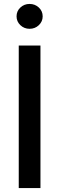

<svg xmlns="http://www.w3.org/2000/svg" viewBox="-20 -960 302 980"><path d="M186.5 -727.5V0H75.7V-727.5ZM130.9 -813Q103.5 -813 84 -831.5Q64.5 -850.1 64.5 -876.5Q64.5 -903.3 84 -921.6Q103.5 -939.9 130.9 -939.9Q158.7 -939.9 178.2 -921.6Q197.8 -903.3 197.8 -876.5Q197.8 -850.1 178.2 -831.5Q158.7 -813 130.9 -813Z"/></svg>

Font: Inter 20pt Medium
Style: Regular
Weight: 500
Version: Version 4.001;git-66647c0bb